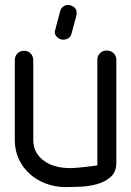

<svg xmlns="http://www.w3.org/2000/svg" viewBox="-20 -760 532 779"><path d="M375 -518Q375 -533 385.5 -544Q396 -555 413 -555Q430 -555 441 -544Q452 -533 452 -518V-99Q452 -62 429 -42Q406 -22 374 -13Q342 -4 306 -2.5Q270 -1 245 -1Q204 -1 166.5 -15Q129 -29 101 -54Q73 -79 56.5 -114Q40 -149 40 -192V-515Q40 -532 50.5 -543Q61 -554 78 -554Q94 -554 104.5 -543Q115 -532 115 -515V-192Q115 -162 128 -140.5Q141 -119 162 -105Q183 -91 209 -84.5Q235 -78 262 -78Q277 -78 293 -79.5Q309 -81 324.5 -82.5Q340 -84 353.5 -86Q367 -88 375 -89ZM224 -714Q227 -727 236.5 -733.5Q246 -740 257 -740Q266 -740 278.5 -732.5Q291 -725 291 -707Q291 -704 290.5 -700.5Q290 -697 288 -689Q286 -681 281.5 -666Q277 -651 270 -623Q267 -611 257.5 -605Q248 -599 237 -599Q224 -599 213 -608Q202 -617 202 -631Q202 -632 202.5 -633Q203 -634 203 -635Z"/></svg>

Font: VDS Compensated
Style: Light
Weight: 300
Designer: artmaker
Foundry: artmaker
Version: Version 1.000 2012 initial release